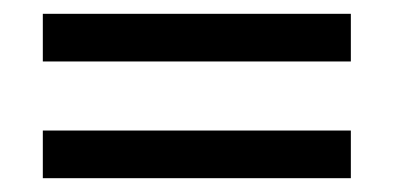

<svg xmlns="http://www.w3.org/2000/svg" viewBox="-20 -504 570 278"><path d="M42 -484H488V-415H42ZM42 -315H488V-246H42Z"/></svg>

Font: Lora SemiBold
Style: Regular
Weight: 600
Designer: Olga Karpushina, Alexei Vanyashin (Cyrillic)
Foundry: Cyreal
Version: Version 3.011; ttfautohint (v1.8.4.7-5d5b)